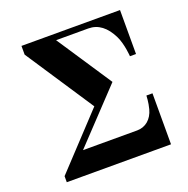

<svg xmlns="http://www.w3.org/2000/svg" viewBox="-127 -832 930 952"><g transform="rotate(-20 338.0 -356.0)"><path d="M66 0H616V-269H584C584 -269 583 -233 574 -200C561 -151 526 -122 482 -122H196L449 -390L257 -680H427C479 -680 519 -649 548 -590C570 -545 574 -480 574 -480H606V-712H86V-666L323 -307L66 -32Z"/></g></svg>

Font: Old Standard
Style: Bold
Weight: 700
Designer: Alexey Kryukov <alexios@thessalonica.org.ru>
Version: Version 2.0.2